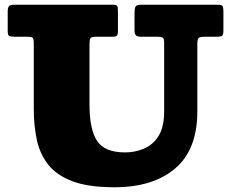

<svg xmlns="http://www.w3.org/2000/svg" viewBox="-20 -770 975 810"><path d="M645.5 -615H577.5Q559.5 -615 553.5 -620.8Q547.5 -626.5 547.5 -643.5V-713.5Q547.5 -734 551.5 -742Q555.5 -750 575.5 -750H898.5Q914.5 -750 918.5 -745Q922.5 -740 922.5 -723V-642.5Q922.5 -624.5 917.8 -619.8Q913 -615 894 -615H843.5Q824 -615 818.2 -610Q812.5 -605 812.5 -584.5V-300Q812.5 -139 719.2 -59.5Q626 20 462.5 20Q352.5 20 285.2 -5.5Q218 -31 182.8 -76.2Q147.5 -121.5 135 -181.5Q122.5 -241.5 122.5 -310V-589.5Q122.5 -607 117.2 -611Q112 -615 95.5 -615H42.5Q24 -615 18.2 -618.5Q12.5 -622 12.5 -640.5V-718.5Q12.5 -737 17.2 -743.5Q22 -750 39.5 -750H456.5Q470.5 -750 474 -745.2Q477.5 -740.5 477.5 -726V-639.5Q477.5 -624.5 473.2 -619.8Q469 -615 453 -615H385.5Q365.5 -615 361.5 -608.8Q357.5 -602.5 357.5 -582V-330Q357.5 -223.5 389.8 -175.2Q422 -127 507.5 -127Q549.5 -127 587.2 -142.8Q625 -158.5 648.8 -196.2Q672.5 -234 672.5 -300V-589.5Q672.5 -606.5 667 -610.8Q661.5 -615 645.5 -615Z"/></svg>

Font: Besley* Fatface
Style: Regular
Weight: 900
Designer: Owen Earl
Foundry: indestructible type*
Version: Version 3.000; ttfautohint (v1.8.3)